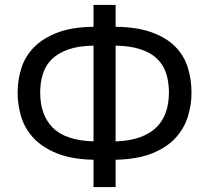

<svg xmlns="http://www.w3.org/2000/svg" viewBox="-20 -744 844 774"><path d="M51 -370Q51 -423 66.5 -470.5Q82 -518 117.5 -554Q153 -590 211.5 -612.5Q270 -635 357 -636V-724H446V-636Q533 -635 592 -613.5Q651 -592 686.5 -556Q722 -520 737 -472Q752 -424 752 -370Q752 -322 737.5 -274.5Q723 -227 688 -188.5Q653 -150 594 -126Q535 -102 446 -100V10H357V-100Q266 -102 206.5 -127Q147 -152 112.5 -190.5Q78 -229 64.5 -276.5Q51 -324 51 -370ZM446 -174Q504 -176 545 -191Q586 -206 611.5 -231.5Q637 -257 649 -292.5Q661 -328 661 -371Q661 -413 650 -447.5Q639 -482 614 -506.5Q589 -531 547.5 -545Q506 -559 446 -560ZM142 -371Q142 -281 192.5 -229.5Q243 -178 357 -174V-560Q296 -559 255 -544.5Q214 -530 189 -505.5Q164 -481 153 -446.5Q142 -412 142 -371Z"/></svg>

Font: BC Sans
Style: Regular
Weight: 400
Designer: Monotype Design Team
Province of B.C.
Foundry: Monotype Imaging Inc.
Version: Version 2.000;GOOG;noto-source:20170915:90ef993387c0